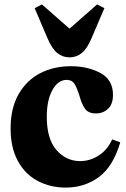

<svg xmlns="http://www.w3.org/2000/svg" viewBox="-20 -840 571 870"><path d="M301 -540Q377 -540 434.5 -509.5Q492 -479 492 -410Q492 -368 469.5 -347Q447 -326 415 -326Q380 -326 365 -347.5Q350 -369 339 -409Q328 -444 317 -461Q306 -478 282 -478Q243 -478 217.5 -432Q192 -386 192 -311Q192 -210 236 -160Q280 -110 343 -110Q388 -110 427.5 -135.5Q467 -161 488 -208H490L525 -195Q492 -84 427 -37Q362 10 278 10Q208 10 151 -20Q94 -50 61 -110.5Q28 -171 28 -258Q28 -350 64.5 -413.5Q101 -477 162.5 -508.5Q224 -540 301 -540ZM137 -803 170 -820 294 -711H296L420 -820L453 -803L394 -665Q374 -618 349.5 -599Q325 -580 295 -580Q265 -580 240.5 -599Q216 -618 196 -665Z"/></svg>

Font: Minipax
Style: Bold
Weight: 700
Designer: Raphaël Ronot, Igor Stepanchenko (Cyrillic)
Foundry: steppetype
Version: Version 1.002